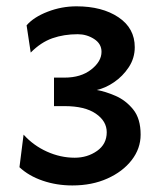

<svg xmlns="http://www.w3.org/2000/svg" viewBox="-20 -563 494 592"><path d="M203.1 8.8Q154.3 8.8 111.6 -5.9Q68.8 -20.5 40 -47.4L52.7 -147.9Q83 -114.3 124.8 -95.5Q166.5 -76.7 210.4 -76.7Q249.5 -76.7 279.3 -97.7Q309.1 -118.7 309.1 -155.3Q309.1 -189.5 275.4 -212.6Q241.7 -235.8 179.2 -235.8H146.5V-323.7H179.2Q229.5 -323.7 261.2 -348.6Q293 -373.5 293 -403.3Q293 -428.2 270 -442.9Q247.1 -457.5 219.7 -457.5Q177.2 -457.5 141.6 -445.1Q106 -432.6 74.7 -400.9L62 -484.9Q84 -510.3 127 -526.9Q169.9 -543.5 215.8 -543.5Q294.9 -543.5 345.2 -509.8Q395.5 -476.1 395.5 -417.5Q395.5 -383.8 377 -355.7Q358.4 -327.6 331.3 -309.3Q304.2 -291 278.3 -285.6Q304.2 -281.2 335.9 -267.6Q367.7 -253.9 390.6 -225.6Q413.6 -197.3 413.6 -147.9Q413.6 -105 386 -69.3Q358.4 -33.7 311 -12.5Q263.7 8.8 203.1 8.8Z"/></svg>

Font: Harmattan
Style: Bold
Weight: 700
Designer: George W. Nuss III and SIL International
Foundry: SIL International
Version: Version 4.000